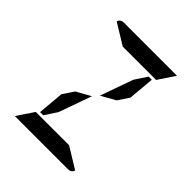

<svg xmlns="http://www.w3.org/2000/svg" viewBox="-262 -1170 1341 1341"><g transform="rotate(45 408.0 -500.0)"><path d="M513 -765 573 -856H604L587 -662L532 -580L426 -521ZM303 -235 243 -144H212L229 -338L284 -420L390 -479ZM297 -876 142 -971Q152 -1000 184 -1000H390H514H709L626 -876H587H503H379ZM519 -124 674 -29Q664 0 632 0H426H302H107L190 -124H229H313H437Z"/></g></svg>

Font: DSEG14 Modern
Style: Bold Italic
Weight: 700
Italic angle: -5°
Designer: Keshikan(Twitter:@keshinomi_88pro)
Version: Version 0.46